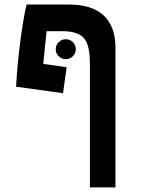

<svg xmlns="http://www.w3.org/2000/svg" viewBox="-20 -606 626 851"><path d="M378.4 224.6V-325.2Q378.4 -408.2 351.1 -438Q323.7 -467.8 256.8 -467.8H187Q182.6 -435.1 179 -398.4Q175.3 -361.8 171.9 -322.8L275.4 -308.1L259.3 -192.9L51.3 -221.7Q53.7 -268.1 58.6 -320.6Q63.5 -373 70.1 -424.1Q76.7 -475.1 84 -517.6Q91.3 -560.1 98.1 -585.9H285.2Q387.7 -585.9 439.7 -537.4Q491.7 -488.8 491.7 -395V224.6ZM271.5 -343.8Q253.4 -343.8 240.2 -356.7Q227.1 -369.6 227.1 -387.7Q227.1 -406.2 240.2 -419.2Q253.4 -432.1 271.5 -432.1Q290 -432.1 303 -419.2Q315.9 -406.2 315.9 -387.7Q315.9 -369.6 303 -356.7Q290 -343.8 271.5 -343.8Z"/></svg>

Font: CaskaydiaCove NF SemiBold
Style: Regular
Weight: 600
Designer: Aaron Bell
Foundry: Saja Typeworks
Version: Version 2111.001; VTT 6.35;Nerd Fonts 3.2.1